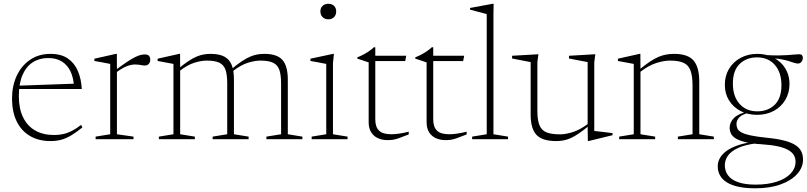

<svg xmlns="http://www.w3.org/2000/svg" viewBox="-20 -735 4261 1014"><path d="M246.5 -450.5Q303 -450.5 338.2 -426.2Q373.5 -402 391.2 -360.2Q409 -318.5 412 -265H77L76 -282.5L385.5 -293.5L371 -273Q369 -322.5 352.8 -357Q336.5 -391.5 307 -410Q277.5 -428.5 234.5 -428.5Q188 -428.5 152.8 -405.8Q117.5 -383 98.5 -338Q79.5 -293 79.5 -227Q79.5 -161.5 101.8 -115.8Q124 -70 165.5 -46Q207 -22 265.5 -22Q290.5 -22 313 -26.8Q335.5 -31.5 358.8 -43.2Q382 -55 408.5 -75.5L415 -62Q383.5 -36.5 357.5 -20.8Q331.5 -5 305.2 2.5Q279 10 246.5 10Q184 10 138.2 -17Q92.5 -44 68 -94.2Q43.5 -144.5 43.5 -214.5Q43.5 -281 68.2 -334.5Q93 -388 138.8 -419.2Q184.5 -450.5 246.5 -450.5Z M744.5 -447.5Q760.5 -447.5 767 -440Q773.5 -432.5 773.5 -419.5Q773.5 -406.5 766 -397.8Q758.5 -389 745.5 -389Q737 -389 729.5 -390.5Q722 -392 713.5 -393.2Q705 -394.5 693 -394.5Q681 -394.5 666 -390.8Q651 -387 633.2 -377.8Q615.5 -368.5 593.5 -352.5L585 -361Q623.5 -390 649.8 -407.5Q676 -425 693.8 -433.5Q711.5 -442 723.2 -444.8Q735 -447.5 744.5 -447.5ZM597.5 -368.5V-26L685 -13.5V0H485V-13.5L562 -26V-397.5Q555.5 -399 543 -401.2Q530.5 -403.5 513.8 -406.8Q497 -410 478.5 -413V-425L592 -450.5H597Z M931.5 -368.5V-26L1009 -13.5V0H819V-13.5L896 -26V-397.5Q888 -399 867.2 -402.8Q846.5 -406.5 812.5 -413V-425L926 -450.5H931ZM1215.5 -315V-26L1293 -13.5V0H1103V-13.5L1180 -26V-294Q1180 -341.5 1170.5 -367.5Q1161 -393.5 1137.5 -404.2Q1114 -415 1071.5 -415Q1043.5 -415 1006.8 -403.8Q970 -392.5 927 -359L916.5 -367.5Q949 -395 973.8 -411.5Q998.5 -428 1018.5 -436.2Q1038.5 -444.5 1056.5 -447.5Q1074.5 -450.5 1092.5 -450.5Q1137.5 -450.5 1164.5 -436.2Q1191.5 -422 1203.5 -392.2Q1215.5 -362.5 1215.5 -315ZM1500 -314.5V-26L1577 -13.5V0H1387V-13.5L1464.5 -26V-293Q1464.5 -341 1454.8 -367.2Q1445 -393.5 1421.2 -404.2Q1397.5 -415 1355 -415Q1327 -415 1290 -403.8Q1253 -392.5 1209.5 -359L1199 -367Q1231.5 -394.5 1256.5 -411Q1281.5 -427.5 1301.5 -436Q1321.5 -444.5 1339.8 -447.5Q1358 -450.5 1376 -450.5Q1444 -450.5 1472 -418Q1500 -385.5 1500 -314.5Z M1714 -633Q1695 -633 1683.5 -644.8Q1672 -656.5 1672 -675Q1672 -692.5 1683.5 -703.8Q1695 -715 1714 -715Q1733.5 -715 1744.5 -703.8Q1755.5 -692.5 1755.5 -675Q1755.5 -656.5 1744.5 -644.8Q1733.5 -633 1714 -633ZM1743.5 -450.5 1738.5 -402V-26L1815.5 -13.5V0H1626V-13.5L1703 -26V-397.5Q1697.5 -398.5 1683.5 -401.2Q1669.5 -404 1652.2 -407.2Q1635 -410.5 1619.5 -413V-425L1738.5 -450.5Z M1962 -104Q1962 -65 1981.5 -45.5Q2001 -26 2046.5 -26Q2064.5 -26 2087.5 -29.2Q2110.5 -32.5 2138.5 -39.5V-25Q2104.5 -11.5 2085.8 -5Q2067 1.5 2054.5 3.2Q2042 5 2026 5Q1999.5 5 1977 -4.8Q1954.5 -14.5 1940.8 -35.5Q1927 -56.5 1927 -90V-405.5L1867 -425.5V-432Q1877.5 -436.5 1887.8 -441.2Q1898 -446 1907.2 -451.2Q1916.5 -456.5 1925 -462.2Q1933.5 -468 1940.8 -473.5Q1948 -479 1954.5 -485.5H1962V-424.5ZM1936 -412.5V-440.5H2125.5L2120 -412.5Z M2268 -104Q2268 -65 2287.5 -45.5Q2307 -26 2352.5 -26Q2370.5 -26 2393.5 -29.2Q2416.5 -32.5 2444.5 -39.5V-25Q2410.5 -11.5 2391.8 -5Q2373 1.5 2360.5 3.2Q2348 5 2332 5Q2305.5 5 2283 -4.8Q2260.5 -14.5 2246.8 -35.5Q2233 -56.5 2233 -90V-405.5L2173 -425.5V-432Q2183.5 -436.5 2193.8 -441.2Q2204 -446 2213.2 -451.2Q2222.5 -456.5 2231 -462.2Q2239.5 -468 2246.8 -473.5Q2254 -479 2260.5 -485.5H2268V-424.5ZM2242 -412.5V-440.5H2431.5L2426 -412.5Z M2586 -26 2663 -13.5V0H2473.5V-13.5L2550.5 -26V-660.5Q2544 -662.5 2530.8 -666Q2517.5 -669.5 2499.8 -674Q2482 -678.5 2462.5 -684V-693L2582 -715H2587L2586 -660.5Z M2818 -150.5Q2818 -101.5 2828.8 -74.2Q2839.5 -47 2865.8 -36.2Q2892 -25.5 2938.5 -25.5Q2967 -25.5 3004.8 -37.2Q3042.5 -49 3087.5 -82.5L3095.5 -75Q3062.5 -47.5 3037.5 -30.5Q3012.5 -13.5 2992.2 -4.8Q2972 4 2954 7Q2936 10 2917 10Q2843.5 10 2813 -23Q2782.5 -56 2782.5 -129V-407L2684.5 -426V-440.5L2823.5 -448.5L2818 -407ZM3084.5 9.5 3083.5 -71.5V-407L2985 -426V-440.5L3124 -448.5L3118.5 -407V-43.5Q3123 -43 3135.5 -41.5Q3148 -40 3163.5 -38.2Q3179 -36.5 3193 -34.8Q3207 -33 3215 -32V-21L3090 9.5Z M3362.5 -368.5V-26L3440 -13.5V0H3250V-13.5L3327 -26V-397.5Q3319 -399 3298.2 -402.8Q3277.5 -406.5 3243.5 -413V-425L3357 -450.5H3362ZM3560 -13.5 3637.5 -26V-281.5Q3637.5 -333.5 3626.8 -362.5Q3616 -391.5 3590 -403.2Q3564 -415 3518 -415Q3487 -415 3446.8 -402.5Q3406.5 -390 3359.5 -354L3348 -360.5Q3383.5 -390 3410.2 -408Q3437 -426 3458.8 -435Q3480.5 -444 3500 -447.2Q3519.5 -450.5 3539.5 -450.5Q3612.5 -450.5 3642.8 -415.5Q3673 -380.5 3673 -303.5V-26L3750 -13.5V0H3560Z M3968.5 259.5Q3918 259.5 3880.8 251.5Q3843.5 243.5 3819 228.2Q3794.5 213 3782.5 191.5Q3770.5 170 3770.5 143Q3770.5 119.5 3782.8 98.5Q3795 77.5 3819.2 60.5Q3843.5 43.5 3879.5 31.5Q3915.5 19.5 3964 13.5L3994.5 6L3978 21.5Q3916 29 3878.5 46.2Q3841 63.5 3824.5 87Q3808 110.5 3808 138Q3808 168 3825 191.2Q3842 214.5 3878.2 227.2Q3914.5 240 3970.5 240Q4035 240 4082.5 224.5Q4130 209 4155.8 181.5Q4181.5 154 4181.5 119Q4181.5 100.5 4173 85.2Q4164.5 70 4144.2 58Q4124 46 4089.8 38.2Q4055.5 30.5 4004 27Q3951.5 24 3918.2 16Q3885 8 3866.2 -3.5Q3847.5 -15 3840.5 -29.5Q3833.5 -44 3833.5 -60Q3833.5 -89.5 3857.2 -112.8Q3881 -136 3931.5 -146L3939.5 -140.5Q3901 -132 3885.2 -116Q3869.5 -100 3869.5 -80Q3869.5 -66.5 3874.8 -55.5Q3880 -44.5 3896.2 -35.5Q3912.5 -26.5 3944.5 -19.8Q3976.5 -13 4029.5 -7.5Q4086 -2 4123 7.8Q4160 17.5 4181.5 31.8Q4203 46 4212 65Q4221 84 4221 108Q4221 149.5 4190 184Q4159 218.5 4102.5 239Q4046 259.5 3968.5 259.5ZM3978.5 -128.5Q3929 -128.5 3890.5 -149Q3852 -169.5 3830 -205.2Q3808 -241 3808 -286.5Q3808 -334.5 3830 -371.2Q3852 -408 3891 -429.2Q3930 -450.5 3979.5 -450.5Q4016.5 -450.5 4047.5 -438.5Q4078.5 -426.5 4101.2 -405.5Q4124 -384.5 4136.8 -355.5Q4149.5 -326.5 4149.5 -292Q4149.5 -244.5 4127.5 -207.5Q4105.5 -170.5 4066.8 -149.5Q4028 -128.5 3978.5 -128.5ZM3979.5 -147Q4035.5 -147 4071.2 -181.5Q4107 -216 4107 -285Q4107 -352 4072.2 -392Q4037.5 -432 3978 -432Q3922.5 -432 3886.5 -397.5Q3850.5 -363 3850.5 -293.5Q3850.5 -226.5 3885.5 -186.8Q3920.5 -147 3979.5 -147ZM4042.5 -428.5 4020.5 -444.5Q4061 -442 4090.2 -442.2Q4119.5 -442.5 4139.8 -444Q4160 -445.5 4175 -447Q4190 -448.5 4201 -448.5Q4210.5 -448.5 4215.2 -443.8Q4220 -439 4220 -430.5Q4220 -417.5 4212.8 -408.5Q4205.5 -399.5 4194 -399.5Q4184.5 -399.5 4173 -403.5Q4161.5 -407.5 4144.5 -412.8Q4127.5 -418 4102.8 -422.5Q4078 -427 4042.5 -428.5Z"/></svg>

Font: Newsreader 16pt 16pt ExtraLight
Style: Regular
Weight: 250
Version: Version 1.003